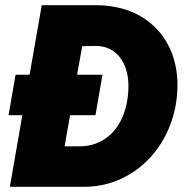

<svg xmlns="http://www.w3.org/2000/svg" viewBox="-20 -720 719 740"><path d="M13 -276H66L18 0H305C507 0 664 -174 664 -393C664 -565 549 -700 349 -700H141L94 -432H40ZM229 -156 250 -276H348L375 -432H277L297 -542L349 -543C429 -543 475 -478 475 -388C475 -256 404 -156 287 -156Z"/></svg>

Font: Fixel Text 20240404 ExtraBold
Style: Italic
Weight: 800
Width: 4
Italic angle: -10°
Designer: AlfaBravo + MacPaw
Foundry: Kyrylo Tkachov, Marchela Mozhyna, Serhii Makarenko, Maria Weinstein, Zakhar Kryvoshyya
Version: Version 1.211;Glyphs 3.2 (3225)